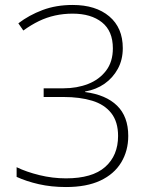

<svg xmlns="http://www.w3.org/2000/svg" viewBox="-20 -744 610 774"><path d="M475 -550Q475 -503 455 -466.5Q435 -430 401.5 -406.5Q368 -383 323 -375V-373Q407 -362 452 -318Q497 -274 497 -196Q497 -136 468.5 -89Q440 -42 384.5 -16Q329 10 246 10Q187 10 136.5 -1.5Q86 -13 47 -31V-70Q86 -51 139 -38Q192 -25 246 -25Q352 -25 404 -71Q456 -117 456 -196Q456 -253 428.5 -288Q401 -323 351.5 -338Q302 -353 236 -353H156V-388H236Q290 -388 335 -405.5Q380 -423 407.5 -459Q435 -495 435 -549Q435 -619 391 -654Q347 -689 273 -689Q236 -689 202 -681.5Q168 -674 137 -659Q106 -644 74 -621L54 -650Q97 -683 151.5 -703.5Q206 -724 273 -724Q366 -724 420.5 -678Q475 -632 475 -550Z"/></svg>

Font: Noto Sans Khmer ExtraLight
Style: Regular
Weight: 250
Version: Version 2.003